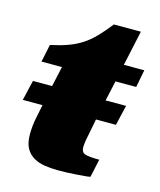

<svg xmlns="http://www.w3.org/2000/svg" viewBox="-92 -631 590 707"><g transform="rotate(15 203.5 -278.0)"><path d="M47 -430Q84 -438 112 -448Q140 -458 163.5 -473Q187 -488 208.5 -510Q230 -532 255 -564H358L329 -430H407L394 -363H315L298 -286H376L358 -209H282L274 -168Q269 -145 266 -127Q263 -109 263 -99Q263 -79 277.5 -74Q292 -69 332 -69L317 0Q310 2 295.5 3Q281 4 263.5 5.5Q246 7 227.5 7.5Q209 8 195 8Q170 8 146 4.5Q122 1 103 -9.5Q84 -20 72.5 -40Q61 -60 61 -94Q61 -106 62.5 -124Q64 -142 69 -164L78 -209H3L21 -286H94L111 -363H33Z"/></g></svg>

Font: Racing Sans One
Style: Regular
Weight: 400
Designer: Pablo Impallari, Rodrigo Fuenzalida
Foundry: Pablo Impallari, Rodrigo Fuenzalida
Version: Version 1.001; ttfautohint (v0.8) -G 200 -r 50